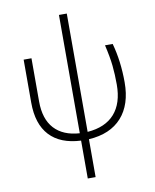

<svg xmlns="http://www.w3.org/2000/svg" viewBox="-104 -837 930 1155"><g transform="rotate(-10 360.5 -259.5)"><path d="M384.8 -758.8V-36.1Q494.1 -44.4 550.5 -108.2Q606.9 -171.9 606.9 -286.1Q606.9 -347.7 601.3 -401.6Q595.7 -455.6 578.1 -530.8H625Q655.8 -420.4 655.8 -291Q655.8 -155.3 586.2 -77.4Q516.6 0.5 384.8 8.8V240.2H336.9V8.8Q211.4 2.9 146.2 -67.1Q81.1 -137.2 81.1 -268.1V-530.8H128.9V-267.1Q128.9 -159.2 182.6 -100.8Q236.3 -42.5 336.9 -36.1V-758.8Z"/></g></svg>

Font: JBL Sans
Style: Light
Weight: 300
Version: Version 1.10